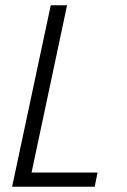

<svg xmlns="http://www.w3.org/2000/svg" viewBox="-20 -710 484 730"><path d="M26 0 173 -690H235L100 -54H351L340 0Z"/></svg>

Font: Radio Canada Condensed Light
Style: Italic
Weight: 300
Width: 3
Italic angle: -12°
Designer: Charles Daoud, Etienne Aubert Bonn, Alexandre Saumier Demers, Jacques Le Bailly
Foundry: Radio-Canada
Version: Version 2.104; ttfautohint (v1.8.4.7-5d5b);gftools[0.9.28.de